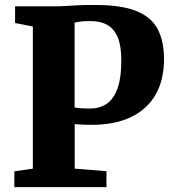

<svg xmlns="http://www.w3.org/2000/svg" viewBox="-20 -769 712 789"><path d="M115 -76V-660L42 -674.5V-743H204Q227 -743 251.2 -744.5Q275.5 -746 304.8 -747.5Q334 -749 372.5 -748.5Q482 -748.5 543.2 -722.5Q604.5 -696.5 629.2 -647Q654 -597.5 654 -526Q654 -441 619.8 -380.8Q585.5 -320.5 519 -288.2Q452.5 -256 356 -256Q342 -256 327.5 -256.5Q313 -257 302.2 -257.8Q291.5 -258.5 287 -259V-76L417.5 -65.5V0H39V-65ZM286.5 -327.5Q295 -325.5 311.2 -324.2Q327.5 -323 351.5 -323Q388 -323 416.5 -341Q445 -359 461.8 -402.8Q478.5 -446.5 478.5 -522.5Q478.5 -578.5 464.5 -613.8Q450.5 -649 422.2 -665.8Q394 -682.5 351 -682.5Q333.5 -682.5 322 -681.5Q310.5 -680.5 302.5 -679.2Q294.5 -678 286.5 -676.5Z"/></svg>

Font: Merriweather 20pt Black
Style: Regular
Weight: 900
Version: Version 2.100